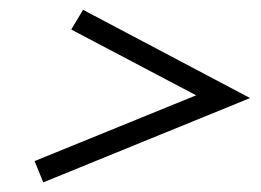

<svg xmlns="http://www.w3.org/2000/svg" viewBox="-20 -487 534 393"><path d="M68.5 -113.7 50.8 -157.3 381.5 -291.9 125.8 -426.6 150 -466.9 491.9 -286.3Z"/></svg>

Font: Playfair 9pt
Style: Italic
Weight: 400
Italic angle: -15.6°
Designer: Claus Eggers Sørensen
Foundry: Claus Eggers Sørensen
Version: Version 2.001;gftools[0.9.30]